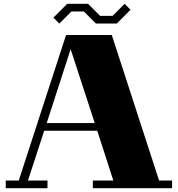

<svg xmlns="http://www.w3.org/2000/svg" viewBox="-20 -983 929 1003"><path d="M879 -40V0H465V-40H572L488 -300H211L126 -40H228V0H10V-40H78L325 -800H564L811 -40ZM475 -340 349 -726 224 -340ZM331 -963 259 -891 290 -860 353 -923H418L481 -860H590L662 -932L631 -963L568 -900H503L440 -963Z"/></svg>

Font: Kumar One
Style: Regular
Weight: 400
Designer: Parimal Parmar
Foundry: Indian Type Foundry
Version: Version 1.001;PS 1.001;hotconv 1.0.88;makeotf.lib2.5.647800